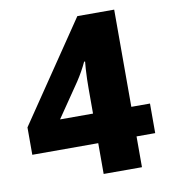

<svg xmlns="http://www.w3.org/2000/svg" viewBox="-76 -808 690 780"><g transform="rotate(-10 269.5 -418.0)"><path d="M524 -220H447V-93H289V-220H17V-333L295 -743H447V-342H524ZM289 -342V-444Q289 -461 289.5 -484Q290 -507 291.5 -526.5Q293 -546 294 -556H290Q273 -519 248 -481L153 -342Z"/></g></svg>

Font: Noto Sans Telugu UI SemiCondensed ExtraBold
Style: Regular
Weight: 800
Width: 4
Designer: Jelle Bosma - Monotype Design Team
Foundry: Monotype Imaging Inc.
Version: Version 2.005; ttfautohint (v1.8.4.7-5d5b)